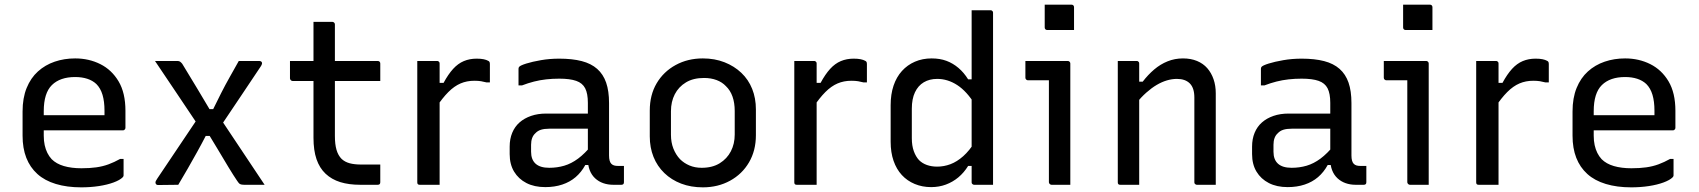

<svg xmlns="http://www.w3.org/2000/svg" viewBox="-20 -794 7300 825"><path d="M303 -543Q362 -543 411 -518.5Q460 -494 489.5 -444.5Q519 -395 519 -318V-245Q519 -242 517.5 -239.5Q516 -237 514 -235.5Q512 -234 508 -234H249Q232 -234 215 -234Q198 -234 182 -234H152L139 -299H429Q429 -304 429 -309Q429 -314 429 -319Q429 -358 420.5 -386.5Q412 -415 394 -433Q378 -448 355 -455.5Q332 -463 303 -463Q238 -463 203 -428.5Q168 -394 168 -316V-211Q168 -189 172 -170.5Q176 -152 183.5 -137Q191 -122 202 -110Q222 -90 254.5 -80.5Q287 -71 330 -71Q366 -71 394 -75Q422 -79 446.5 -88Q471 -97 496 -111H511Q511 -93 511 -75Q511 -57 511 -40Q511 -38 510 -36Q509 -34 507 -32Q495 -20 468 -10Q441 0 405 5.5Q369 11 329 11Q268 11 220 -3.5Q172 -18 140.5 -46.5Q109 -75 93 -116Q77 -157 77 -211V-315Q77 -373 94.5 -416Q112 -459 143 -487Q174 -515 215 -529Q256 -543 303 -543Z M646 -532Q670 -532 694.5 -532Q719 -532 743 -532Q750 -532 754.5 -528.5Q759 -525 763 -520Q795 -467 827.5 -413.5Q860 -360 891 -307L925 -288Q973 -216 1021 -144Q1069 -72 1117 0Q1105 0 1093.5 0Q1082 0 1070.5 0Q1059 0 1048.5 0Q1038 0 1029 0Q1017 0 1011.5 -3Q1006 -6 999 -17Q984 -39 961.5 -76Q939 -113 914.5 -154.5Q890 -196 867 -233L834 -252Q787 -322 740.5 -391.5Q694 -461 646 -532ZM836 -295 904 -210H864Q846 -175 826.5 -140Q807 -105 787 -70Q767 -35 746 0L659 1Q654 1 651 -2Q648 -5 648 -10Q648 -13 650 -17Q652 -21 656 -27Q701 -94 746 -161Q791 -228 836 -295ZM1094 -532Q1099 -532 1102.5 -529.5Q1106 -527 1106 -522Q1106 -520 1105 -517.5Q1104 -515 1102 -511Q1058 -445 1013 -378Q968 -311 923 -244L859 -325H896Q913 -360 930.5 -394.5Q948 -429 967.5 -463.5Q987 -498 1006 -532Z M1226 -532H1603Q1608 -532 1611 -529Q1614 -526 1614 -521Q1614 -508 1614 -496Q1614 -484 1614 -472Q1614 -460 1614 -446H1237Q1235 -446 1233 -447Q1231 -448 1229.5 -449.5Q1228 -451 1227 -453Q1226 -455 1226 -457Q1226 -471 1226 -483Q1226 -495 1226 -507Q1226 -519 1226 -532ZM1614 -87Q1614 -68 1614 -49Q1614 -30 1614 -11Q1614 -6 1611.5 -3Q1609 0 1603 0Q1594 0 1584.5 0Q1575 0 1565.5 0Q1556 0 1546.5 0Q1537 0 1528 0Q1479 0 1442 -11.5Q1405 -23 1379 -47.5Q1353 -72 1340 -110Q1327 -148 1327 -202Q1327 -251 1327 -300Q1327 -349 1327 -398Q1327 -447 1327 -496.5Q1327 -546 1327 -595Q1327 -622 1327 -648Q1327 -674 1327 -700Q1348 -700 1368 -700Q1388 -700 1408 -700Q1411 -700 1413.5 -698.5Q1416 -697 1417.5 -694.5Q1419 -692 1419 -689Q1419 -629 1419 -569.5Q1419 -510 1419 -450Q1419 -390 1419 -330Q1419 -270 1419 -210Q1419 -174 1426 -150Q1433 -126 1448 -111Q1462 -98 1482.5 -92.5Q1503 -87 1532 -87Q1544 -87 1555.5 -87Q1567 -87 1578 -87Q1589 -87 1601 -87Z M1853 -438H1886Q1906 -475 1927 -498Q1948 -521 1973 -531.5Q1998 -542 2028 -542Q2046 -542 2058 -539.5Q2070 -537 2077 -533Q2082 -531 2083.5 -527.5Q2085 -524 2085 -518Q2085 -509 2085 -499Q2085 -489 2085 -479.5Q2085 -470 2085 -460Q2085 -450 2085 -440H2070Q2059 -443 2047 -445Q2035 -447 2018 -447Q1986 -447 1959 -435.5Q1932 -424 1906.5 -398.5Q1881 -373 1853 -331ZM1869 0Q1855 0 1841 0Q1827 0 1813 0Q1799 0 1784 0Q1781 0 1779 -0.5Q1777 -1 1775.5 -2.5Q1774 -4 1773.5 -6Q1773 -8 1773 -11Q1773 -32 1773 -68Q1773 -104 1773 -149.5Q1773 -195 1773 -244.5Q1773 -294 1773 -342.5Q1773 -391 1773 -433Q1773 -465 1773 -490.5Q1773 -516 1773 -532Q1789 -532 1803.5 -532Q1818 -532 1831.5 -532Q1845 -532 1858 -532Q1862 -532 1864 -530.5Q1866 -529 1867.5 -527Q1869 -525 1869 -521Q1869 -495 1869 -451Q1869 -407 1869 -351Q1869 -295 1869 -233.5Q1869 -172 1869 -112Q1869 -52 1869 0Z M2597 -351Q2597 -323 2597 -295Q2597 -267 2597 -238.5Q2597 -210 2597 -182Q2597 -154 2597 -126Q2597 -113 2599.5 -104Q2602 -95 2607 -90Q2612 -85 2619 -83Q2626 -81 2636 -81Q2638 -81 2640.5 -81Q2643 -81 2646 -81H2661Q2661 -63 2661 -46Q2661 -29 2661 -11Q2661 -5 2658 -2.5Q2655 0 2650 0Q2645 0 2634.5 0Q2624 0 2615 0Q2592 0 2572 -7Q2552 -14 2537 -28Q2522 -42 2514 -62.5Q2506 -83 2506 -111Q2506 -146 2506 -183.5Q2506 -221 2506 -256Q2506 -272 2506 -288Q2506 -304 2506 -320Q2506 -336 2506 -352Q2506 -392 2494.5 -414.5Q2483 -437 2456 -446.5Q2429 -456 2383 -456Q2354 -456 2327 -453Q2300 -450 2274.5 -443.5Q2249 -437 2223 -427H2208Q2208 -445 2208 -463Q2208 -481 2208 -499Q2208 -502 2209 -504Q2210 -506 2211 -507Q2216 -513 2241.5 -521Q2267 -529 2304.5 -535.5Q2342 -542 2383 -542Q2439 -542 2479.5 -531.5Q2520 -521 2546 -498Q2572 -475 2584.5 -439Q2597 -403 2597 -351ZM2262 -142Q2262 -108 2281.5 -90.5Q2301 -73 2340 -73Q2374 -73 2404.5 -82Q2435 -91 2464 -112.5Q2493 -134 2524 -172V-85H2495Q2478 -54 2453.5 -33Q2429 -12 2396 -1Q2363 10 2323 10Q2276 10 2242 -7.5Q2208 -25 2189 -56.5Q2170 -88 2170 -132V-164Q2170 -197 2181 -223.5Q2192 -250 2212.5 -268Q2233 -286 2262 -296Q2291 -306 2327 -306Q2362 -306 2394.5 -306Q2427 -306 2459 -306Q2491 -306 2524 -306Q2533 -306 2536.5 -295.5Q2540 -285 2541 -270Q2542 -255 2542 -241Q2505 -241 2473.5 -241Q2442 -241 2410 -241Q2378 -241 2340 -241Q2319 -241 2304.5 -236.5Q2290 -232 2280 -221Q2271 -213 2266.5 -200.5Q2262 -188 2262 -172Z M3000 -543Q3051 -543 3093 -526.5Q3135 -510 3165.5 -481Q3196 -452 3212 -412Q3228 -372 3228 -324V-213Q3228 -147 3198.5 -96.5Q3169 -46 3117 -17.5Q3065 11 3000 11Q2949 11 2907 -5Q2865 -21 2834.5 -50.5Q2804 -80 2788 -120Q2772 -160 2772 -208V-319Q2772 -386 2801.5 -436Q2831 -486 2883 -514.5Q2935 -543 3000 -543ZM3005 -459Q2959 -459 2927.5 -440Q2896 -421 2879.5 -389Q2863 -357 2863 -316V-215Q2863 -182 2873.5 -155.5Q2884 -129 2902 -110Q2919 -93 2942.5 -83Q2966 -73 2995 -73Q3041 -73 3072.5 -92.5Q3104 -112 3120.5 -144Q3137 -176 3137 -216V-317Q3137 -352 3127.5 -379Q3118 -406 3099 -424Q3083 -441 3059 -450Q3035 -459 3005 -459Z M3473 -438H3506Q3526 -475 3547 -498Q3568 -521 3593 -531.5Q3618 -542 3648 -542Q3666 -542 3678 -539.5Q3690 -537 3697 -533Q3702 -531 3703.5 -527.5Q3705 -524 3705 -518Q3705 -509 3705 -499Q3705 -489 3705 -479.5Q3705 -470 3705 -460Q3705 -450 3705 -440H3690Q3679 -443 3667 -445Q3655 -447 3638 -447Q3606 -447 3579 -435.5Q3552 -424 3526.5 -398.5Q3501 -373 3473 -331ZM3489 0Q3475 0 3461 0Q3447 0 3433 0Q3419 0 3404 0Q3401 0 3399 -0.5Q3397 -1 3395.5 -2.5Q3394 -4 3393.5 -6Q3393 -8 3393 -11Q3393 -32 3393 -68Q3393 -104 3393 -149.5Q3393 -195 3393 -244.5Q3393 -294 3393 -342.5Q3393 -391 3393 -433Q3393 -465 3393 -490.5Q3393 -516 3393 -532Q3409 -532 3423.5 -532Q3438 -532 3451.5 -532Q3465 -532 3478 -532Q3482 -532 3484 -530.5Q3486 -529 3487.5 -527Q3489 -525 3489 -521Q3489 -495 3489 -451Q3489 -407 3489 -351Q3489 -295 3489 -233.5Q3489 -172 3489 -112Q3489 -52 3489 0Z M3983 -543Q4019 -543 4047 -532.5Q4075 -522 4098.5 -502Q4122 -482 4140 -453H4170V-344Q4134 -402 4093 -428.5Q4052 -455 4007 -455Q3974 -455 3949.5 -440.5Q3925 -426 3911.5 -397.5Q3898 -369 3898 -327V-200Q3898 -168 3906.5 -144.5Q3915 -121 3929 -106Q3943 -92 3963 -85Q3983 -78 4007 -78Q4036 -78 4064 -88.5Q4092 -99 4119 -123Q4146 -147 4170 -186V-81H4140Q4122 -52 4098 -32Q4074 -12 4044.5 -1Q4015 10 3981 10Q3943 10 3910.5 -3.5Q3878 -17 3855 -42Q3832 -67 3819.5 -103Q3807 -139 3807 -185V-342Q3807 -389 3819.5 -426Q3832 -463 3855.5 -489Q3879 -515 3911.5 -529Q3944 -543 3983 -543ZM4236 -750Q4240 -750 4242 -748.5Q4244 -747 4245.5 -745Q4247 -743 4247 -739Q4247 -662 4247 -582Q4247 -502 4247 -423Q4247 -344 4247 -267.5Q4247 -191 4247 -120Q4247 -86 4247 -55.5Q4247 -25 4247 0Q4237 0 4226.5 0Q4216 0 4206 0Q4196 0 4186 0Q4176 0 4166 0Q4163 0 4160.5 -1.5Q4158 -3 4156.5 -5Q4155 -7 4155 -11Q4155 -91 4155 -171Q4155 -251 4155 -330.5Q4155 -410 4155 -490Q4155 -570 4155 -650Q4155 -674 4155 -699Q4155 -724 4155 -750Q4165 -750 4175 -750Q4185 -750 4195 -750Q4205 -750 4215.5 -750Q4226 -750 4236 -750Z M4487 -11Q4487 -48 4487 -92Q4487 -136 4487 -183Q4487 -230 4487 -277Q4487 -324 4487 -367.5Q4487 -411 4487 -449H4473Q4465 -449 4455.5 -449Q4446 -449 4436 -449Q4426 -449 4416.5 -449Q4407 -449 4397 -449Q4393 -449 4389.5 -452Q4386 -455 4386 -460Q4386 -477 4386 -495.5Q4386 -514 4386 -532Q4403 -532 4421.5 -532Q4440 -532 4460 -532Q4480 -532 4499 -532Q4518 -532 4535.5 -532Q4553 -532 4568 -532Q4571 -532 4573.5 -530.5Q4576 -529 4577.5 -526.5Q4579 -524 4579 -521Q4579 -470 4579 -415.5Q4579 -361 4579 -306Q4579 -251 4579 -197Q4579 -143 4579 -92Q4579 -77 4579 -61.5Q4579 -46 4579 -31Q4579 -16 4579 0Q4557 0 4538.5 0Q4520 0 4498 0Q4494 0 4490.5 -3.5Q4487 -7 4487 -11ZM4469 -774Q4483 -774 4497.5 -774Q4512 -774 4526.5 -774Q4541 -774 4555.5 -774Q4570 -774 4584 -774Q4589 -774 4592 -771Q4595 -768 4595 -763V-665Q4581 -665 4566.5 -665Q4552 -665 4537.5 -665Q4523 -665 4508.5 -665Q4494 -665 4480 -665Q4475 -665 4472 -668Q4469 -671 4469 -676Z M5204 0Q5182 0 5163.5 0Q5145 0 5123 0Q5120 0 5117.5 -1.5Q5115 -3 5113.5 -5Q5112 -7 5112 -11Q5112 -72 5112 -132.5Q5112 -193 5112 -253.5Q5112 -314 5112 -375Q5112 -416 5092.5 -435.5Q5073 -455 5037 -455Q5016 -455 4994 -448.5Q4972 -442 4950 -429Q4928 -416 4905.5 -396Q4883 -376 4860 -348V-443H4890Q4913 -473 4939.5 -495.5Q4966 -518 4997 -530.5Q5028 -543 5063 -543Q5097 -543 5123.5 -532Q5150 -521 5167.5 -501Q5185 -481 5194.5 -453.5Q5204 -426 5204 -393Q5204 -345 5204 -297Q5204 -249 5204 -200.5Q5204 -152 5204 -103Q5204 -77 5204 -51.5Q5204 -26 5204 0ZM4875 0Q4861 0 4848 0Q4835 0 4822 0Q4809 0 4794 0Q4791 0 4789 -0.5Q4787 -1 4785.5 -2.5Q4784 -4 4783.5 -6Q4783 -8 4783 -11Q4783 -64 4783 -117Q4783 -170 4783 -222Q4783 -274 4783 -327Q4783 -380 4783 -433Q4783 -465 4783 -490.5Q4783 -516 4783 -532Q4799 -532 4812.5 -532Q4826 -532 4838.5 -532Q4851 -532 4864 -532Q4868 -532 4870 -530.5Q4872 -529 4873.5 -527Q4875 -525 4875 -521Q4875 -435 4875 -348Q4875 -261 4875 -174Q4875 -87 4875 0Z M5787 -351Q5787 -323 5787 -295Q5787 -267 5787 -238.5Q5787 -210 5787 -182Q5787 -154 5787 -126Q5787 -113 5789.5 -104Q5792 -95 5797 -90Q5802 -85 5809 -83Q5816 -81 5826 -81Q5828 -81 5830.5 -81Q5833 -81 5836 -81H5851Q5851 -63 5851 -46Q5851 -29 5851 -11Q5851 -5 5848 -2.5Q5845 0 5840 0Q5835 0 5824.5 0Q5814 0 5805 0Q5782 0 5762 -7Q5742 -14 5727 -28Q5712 -42 5704 -62.5Q5696 -83 5696 -111Q5696 -146 5696 -183.5Q5696 -221 5696 -256Q5696 -272 5696 -288Q5696 -304 5696 -320Q5696 -336 5696 -352Q5696 -392 5684.5 -414.5Q5673 -437 5646 -446.5Q5619 -456 5573 -456Q5544 -456 5517 -453Q5490 -450 5464.5 -443.5Q5439 -437 5413 -427H5398Q5398 -445 5398 -463Q5398 -481 5398 -499Q5398 -502 5399 -504Q5400 -506 5401 -507Q5406 -513 5431.5 -521Q5457 -529 5494.5 -535.5Q5532 -542 5573 -542Q5629 -542 5669.5 -531.5Q5710 -521 5736 -498Q5762 -475 5774.5 -439Q5787 -403 5787 -351ZM5452 -142Q5452 -108 5471.5 -90.5Q5491 -73 5530 -73Q5564 -73 5594.5 -82Q5625 -91 5654 -112.5Q5683 -134 5714 -172V-85H5685Q5668 -54 5643.5 -33Q5619 -12 5586 -1Q5553 10 5513 10Q5466 10 5432 -7.5Q5398 -25 5379 -56.5Q5360 -88 5360 -132V-164Q5360 -197 5371 -223.5Q5382 -250 5402.5 -268Q5423 -286 5452 -296Q5481 -306 5517 -306Q5552 -306 5584.5 -306Q5617 -306 5649 -306Q5681 -306 5714 -306Q5723 -306 5726.5 -295.5Q5730 -285 5731 -270Q5732 -255 5732 -241Q5695 -241 5663.5 -241Q5632 -241 5600 -241Q5568 -241 5530 -241Q5509 -241 5494.5 -236.5Q5480 -232 5470 -221Q5461 -213 5456.5 -200.5Q5452 -188 5452 -172Z M6027 -11Q6027 -48 6027 -92Q6027 -136 6027 -183Q6027 -230 6027 -277Q6027 -324 6027 -367.5Q6027 -411 6027 -449H6013Q6005 -449 5995.5 -449Q5986 -449 5976 -449Q5966 -449 5956.5 -449Q5947 -449 5937 -449Q5933 -449 5929.5 -452Q5926 -455 5926 -460Q5926 -477 5926 -495.5Q5926 -514 5926 -532Q5943 -532 5961.5 -532Q5980 -532 6000 -532Q6020 -532 6039 -532Q6058 -532 6075.5 -532Q6093 -532 6108 -532Q6111 -532 6113.5 -530.5Q6116 -529 6117.5 -526.5Q6119 -524 6119 -521Q6119 -470 6119 -415.5Q6119 -361 6119 -306Q6119 -251 6119 -197Q6119 -143 6119 -92Q6119 -77 6119 -61.5Q6119 -46 6119 -31Q6119 -16 6119 0Q6097 0 6078.5 0Q6060 0 6038 0Q6034 0 6030.5 -3.5Q6027 -7 6027 -11ZM6009 -774Q6023 -774 6037.5 -774Q6052 -774 6066.5 -774Q6081 -774 6095.5 -774Q6110 -774 6124 -774Q6129 -774 6132 -771Q6135 -768 6135 -763V-665Q6121 -665 6106.5 -665Q6092 -665 6077.5 -665Q6063 -665 6048.5 -665Q6034 -665 6020 -665Q6015 -665 6012 -668Q6009 -671 6009 -676Z M6403 -438H6436Q6456 -475 6477 -498Q6498 -521 6523 -531.5Q6548 -542 6578 -542Q6596 -542 6608 -539.5Q6620 -537 6627 -533Q6632 -531 6633.5 -527.5Q6635 -524 6635 -518Q6635 -509 6635 -499Q6635 -489 6635 -479.5Q6635 -470 6635 -460Q6635 -450 6635 -440H6620Q6609 -443 6597 -445Q6585 -447 6568 -447Q6536 -447 6509 -435.5Q6482 -424 6456.5 -398.5Q6431 -373 6403 -331ZM6419 0Q6405 0 6391 0Q6377 0 6363 0Q6349 0 6334 0Q6331 0 6329 -0.5Q6327 -1 6325.5 -2.5Q6324 -4 6323.5 -6Q6323 -8 6323 -11Q6323 -32 6323 -68Q6323 -104 6323 -149.5Q6323 -195 6323 -244.5Q6323 -294 6323 -342.5Q6323 -391 6323 -433Q6323 -465 6323 -490.5Q6323 -516 6323 -532Q6339 -532 6353.5 -532Q6368 -532 6381.5 -532Q6395 -532 6408 -532Q6412 -532 6414 -530.5Q6416 -529 6417.5 -527Q6419 -525 6419 -521Q6419 -495 6419 -451Q6419 -407 6419 -351Q6419 -295 6419 -233.5Q6419 -172 6419 -112Q6419 -52 6419 0Z M6963 -543Q7022 -543 7071 -518.5Q7120 -494 7149.5 -444.5Q7179 -395 7179 -318V-245Q7179 -242 7177.5 -239.5Q7176 -237 7174 -235.5Q7172 -234 7168 -234H6909Q6892 -234 6875 -234Q6858 -234 6842 -234H6812L6799 -299H7089Q7089 -304 7089 -309Q7089 -314 7089 -319Q7089 -358 7080.5 -386.5Q7072 -415 7054 -433Q7038 -448 7015 -455.5Q6992 -463 6963 -463Q6898 -463 6863 -428.5Q6828 -394 6828 -316V-211Q6828 -189 6832 -170.5Q6836 -152 6843.5 -137Q6851 -122 6862 -110Q6882 -90 6914.5 -80.5Q6947 -71 6990 -71Q7026 -71 7054 -75Q7082 -79 7106.5 -88Q7131 -97 7156 -111H7171Q7171 -93 7171 -75Q7171 -57 7171 -40Q7171 -38 7170 -36Q7169 -34 7167 -32Q7155 -20 7128 -10Q7101 0 7065 5.5Q7029 11 6989 11Q6928 11 6880 -3.5Q6832 -18 6800.5 -46.5Q6769 -75 6753 -116Q6737 -157 6737 -211V-315Q6737 -373 6754.5 -416Q6772 -459 6803 -487Q6834 -515 6875 -529Q6916 -543 6963 -543Z"/></svg>

Font: Recursive
Style: Regular
Weight: 400
Version: Version 1.085